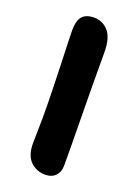

<svg xmlns="http://www.w3.org/2000/svg" viewBox="-139 -770 610 842"><g transform="rotate(20 166.0 -348.5)"><path d="M183 12Q142 12 114 -15.5Q86 -43 86 -99Q86 -104 86.5 -118.5Q87 -133 87 -152Q87 -171 87.5 -189Q88 -207 88 -219Q88 -277 86.5 -340.5Q85 -404 83 -462Q81 -520 79.5 -563Q78 -606 78 -623Q78 -669 95.5 -689Q113 -709 150 -709Q191 -709 217.5 -678.5Q244 -648 244 -580Q244 -503 244.5 -428.5Q245 -354 246 -285Q247 -216 247.5 -157.5Q248 -99 248 -55Q248 -24 230.5 -6Q213 12 183 12Z"/></g></svg>

Font: Shantell Sans
Style: Bold
Weight: 700
Designer: Stephen Nixon, Anya Danilova, Shantell Martin
Foundry: Arrow Type
Version: Version 1.011;[c5ecc13dd]